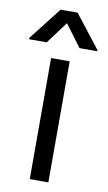

<svg xmlns="http://www.w3.org/2000/svg" viewBox="-121 -808 481 852"><g transform="rotate(10 119.5 -382.0)"><path d="M76.7 0V-545.5H160.5V0ZM193.2 -610.8 119.3 -710.2 45.5 -610.8H-34.1V-616.5L81 -764.2H157.7L272.7 -616.5V-610.8Z"/></g></svg>

Font: InterMG
Style: Regular
Weight: 400
Designer: Rasmus Andersson
Foundry: rsms
Version: Version 3.019;December 26, 2023;FontCreator 15.0.0.2955 64-b